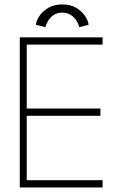

<svg xmlns="http://www.w3.org/2000/svg" viewBox="-20 -824 558 844"><path d="M67 -660H431V-628H97.5V-347H421.5V-315H97.5V-32H431V0H67ZM137.5 -715Q139.5 -732.5 153.2 -753.5Q167 -774.5 192.2 -789.5Q217.5 -804.5 253.5 -804.5Q289.5 -804.5 314.5 -789.8Q339.5 -775 353.5 -754.2Q367.5 -733.5 369.5 -715L328 -704.5Q325.5 -718.5 316.2 -733.2Q307 -748 291.2 -758.2Q275.5 -768.5 253.5 -768.5Q231.5 -768.5 216 -758.2Q200.5 -748 191.8 -733.2Q183 -718.5 180 -704.5Z"/></svg>

Font: League Spartan Extralight
Style: Regular
Weight: 200
Foundry: The League of Moveable Type
Version: Version 2.300; ttfautohint (v1.8.3)